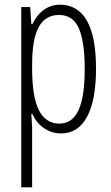

<svg xmlns="http://www.w3.org/2000/svg" viewBox="-20 -560 476 820"><path d="M241.2 9.8Q201.2 9.8 168.2 -12.5Q135.3 -34.7 118.2 -73.2H113.8L117.2 -15.1V240.2H70.8V-529.8H108.9L113.8 -457H118.2Q137.7 -497.1 168.2 -518.6Q198.7 -540 234.9 -540Q390.1 -540 390.1 -266.1Q390.1 -133.8 352.1 -62Q314 9.8 241.2 9.8ZM231.9 -496.1Q173.8 -496.1 145.5 -444.8Q117.2 -393.6 117.2 -284.2V-269Q117.2 -147 146 -89.6Q174.8 -32.2 233.9 -32.2Q288.6 -32.2 315.2 -89.1Q341.8 -146 341.8 -266.1Q341.8 -380.9 316.9 -438.5Q292 -496.1 231.9 -496.1Z"/></svg>

Font: TypoPRO Open Sans Condensed
Style: Regular
Weight: 300
Width: 3
Foundry: Ascender Corporation
Version: Version 1.10